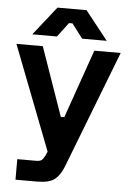

<svg xmlns="http://www.w3.org/2000/svg" viewBox="-60 -744 662 987"><g transform="rotate(5 271.0 -250.0)"><path d="M58 200V94H154Q176 94 184.5 86.5Q193 79 200 64L210 42L2 -496H138L262 -142H280L404 -496H540L306 109Q288 156 259.5 178Q231 200 168 200ZM79 -552 196 -700H346L463 -552H336L280 -626H262L206 -552Z"/></g></svg>

Font: Space Grotesk Frontify
Style: Bold
Weight: 700
Designer: Florian Karsten
Version: Version 2.000